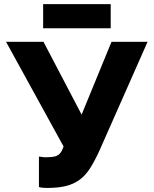

<svg xmlns="http://www.w3.org/2000/svg" viewBox="-20 -904 750 937"><path d="M210 13.2Q199 13.2 188.5 12.3Q178 11.5 170 8.5V-140Q178 -139 186 -137.8Q194 -136.5 205 -136.5Q234.3 -136.5 250 -141.2Q265.7 -145.8 274.7 -157.6Q283.8 -169.3 290.3 -189L9.5 -700H192.2L378.3 -344.7L524.2 -700H700.2L466 -170.5Q442.7 -119.2 420.3 -83.9Q398 -48.7 369.3 -27.3Q340.7 -6 302.4 3.6Q264.2 13.2 210 13.2ZM190.5 -766.2V-883.8H520.2V-766.2Z"/></svg>

Font: Golos Text
Style: Regular
Weight: 400
Designer: A.Korolkova, Vitaly Kuzmin
Foundry: ParaType Ltd
Version: Version 2.004